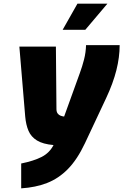

<svg xmlns="http://www.w3.org/2000/svg" viewBox="-20 -794 675 1051"><path d="M96 237V101Q165 87 208 65Q251 43 273 0Q215 -5 182.5 -25Q150 -45 136 -78Q122 -111 118 -156L86 -539H286L289 -197Q289 -182 295.5 -173Q302 -164 312 -160.5Q322 -157 331 -156L417 -394Q430 -429 440 -468Q450 -507 451 -547H635Q635 -481 617 -409.5Q599 -338 561 -257L445 -10Q403 79 352 131Q301 183 238 207.5Q175 232 96 237ZM323 -631 404 -774H568L447 -631Z"/></svg>

Font: Exo Thin Black
Style: Italic
Weight: 900
Italic angle: -9°
Version: Version 2.000